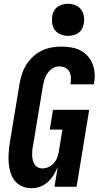

<svg xmlns="http://www.w3.org/2000/svg" viewBox="-20 -990 540 1018"><path d="M148 8Q121 8 97.5 -2Q74 -12 58.5 -31.5Q43 -51 35.5 -76Q28 -101 26 -127Q24 -153 26 -180Q28 -207 32 -234L84 -548Q89 -574 97 -599Q105 -624 120 -647.5Q135 -671 155.5 -690Q176 -709 200.5 -721Q225 -733 251.5 -738Q278 -743 303 -743Q330 -743 355.5 -739Q381 -735 403.5 -724Q426 -713 443 -695Q460 -677 469.5 -654Q479 -631 481.5 -605Q484 -579 479 -553L478 -543H354V-548Q357 -564 356 -580.5Q355 -597 347.5 -610.5Q340 -624 325.5 -631Q311 -638 294 -638Q282 -638 270 -633.5Q258 -629 248.5 -620.5Q239 -612 231.5 -601Q224 -590 219.5 -578.5Q215 -567 212 -555Q209 -543 207 -531L155 -217Q152 -204 151 -191Q150 -178 150.5 -165.5Q151 -153 154 -141Q157 -129 163 -119Q169 -109 180 -103Q191 -97 204 -97Q220 -97 236.5 -104Q253 -111 265 -124.5Q277 -138 283 -154Q289 -170 292 -187L311 -303H244L261 -408H453L386 0H269L286 -105Q277 -83 264.5 -62.5Q252 -42 234 -25.5Q216 -9 193.5 -0.5Q171 8 148 8ZM341 -800Q321 -800 302 -807.5Q283 -815 271.5 -830Q260 -845 257 -865Q254 -885 257 -905Q259 -920 266.5 -933Q274 -946 286.5 -954.5Q299 -963 313 -966.5Q327 -970 341 -970Q361 -970 379.5 -962.5Q398 -955 409.5 -940Q421 -925 424.5 -905Q428 -885 424 -865Q422 -850 415 -837Q408 -824 395.5 -815.5Q383 -807 369 -803.5Q355 -800 341 -800Z"/></svg>

Font: Iosevka Extrabold Oblique
Style: Regular
Weight: 800
Italic angle: -9°
Monospace: yes
Designer: Belleve Invis
Foundry: Belleve Invis
Version: Version 32.5.0; ttfautohint (v1.8.4)